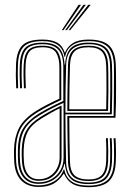

<svg xmlns="http://www.w3.org/2000/svg" viewBox="-20 -770 546 796"><path d="M140.2 5Q110.5 5 88.8 -6.5Q67 -18 54.4 -40.5Q41.8 -63 39.2 -96Q38.2 -111 38.1 -123.1Q38 -135.2 38.2 -151Q39.5 -200.2 58.6 -238.8Q77.8 -277.2 131.2 -311Q149.8 -322.8 174.4 -335.5Q199 -348.2 226.2 -360.8V-492Q226.2 -529.2 212.5 -551.6Q198.8 -574 156.2 -574Q117 -574 102.2 -556.4Q87.5 -538.8 86.2 -500.5Q85.2 -476 85.6 -453Q86 -430 87.2 -404H79.2Q77.8 -432.2 77.5 -455.4Q77.2 -478.5 78.2 -501.2Q80 -542.8 96.6 -561.6Q113.2 -580.5 156.2 -580.5Q203.2 -580.5 218.6 -556.4Q234 -532.2 234 -492V-355.8Q208.2 -344 182 -330.5Q155.8 -317 135.8 -304.8Q89 -276.2 68.2 -241.1Q47.5 -206 46.2 -150.8Q46 -135 46.1 -123.4Q46.2 -111.8 47.2 -96.2Q49.5 -65.8 61.1 -44.6Q72.8 -23.5 92.8 -12.5Q112.8 -1.5 140.2 -1.5Q177 -1.5 205 -18.8Q233 -36 243.8 -67.2H246.8Q252.5 -35.5 276.5 -18Q300.5 -0.5 347.2 -0.5Q399.5 -0.5 424.6 -22.6Q449.8 -44.8 452.2 -98.8Q452.8 -106.8 452.9 -124.5Q453 -142.2 452.6 -162.2Q452.2 -182.2 451 -197H459Q460.5 -175 460.8 -145.6Q461 -116.2 460 -97.2Q457.2 -43.5 431.6 -18.8Q406 6 347.2 6Q305 6 281.9 -7Q258.8 -20 245.5 -49.5H243.5Q225.5 -21.5 201.5 -8.2Q177.5 5 140.2 5ZM347.2 -6.8Q298.2 -6.8 275.6 -26.6Q253 -46.5 248.8 -91H246.8Q239.8 -54.2 210.6 -31Q181.5 -7.8 140.2 -7.8Q101.8 -7.8 80 -31.4Q58.2 -55 55.2 -96.8Q54.2 -113 54.1 -124.1Q54 -135.2 54.2 -150.2Q55.5 -204.2 75.5 -237.2Q95.5 -270.2 139.8 -298.2Q152.5 -306.2 168.8 -315.1Q185 -324 203.6 -333.2Q222.2 -342.5 242.5 -351.8V-492Q242.5 -542.2 221.6 -564.5Q200.8 -586.8 156.2 -586.8Q108.2 -586.8 90.1 -566.4Q72 -546 70.2 -501.2Q69.5 -480.5 69.6 -456.4Q69.8 -432.2 71.2 -404H63.2Q61.8 -432 61.5 -455.4Q61.2 -478.8 62.2 -501.5Q64.2 -550.2 84.6 -571.8Q105 -593.2 156.2 -593.2Q202.5 -593.2 223.8 -572.4Q245 -551.5 247.8 -502H249.8Q252.5 -551 275.2 -572.1Q298 -593.2 347.2 -593.2Q397 -593.2 419.5 -571.9Q442 -550.5 444.2 -501Q444.8 -490 445.1 -458.6Q445.5 -427.2 445.2 -384.5Q445 -341.8 443.5 -296H251.2Q251.2 -254 252 -200.8Q252.8 -147.5 254 -99.8Q255.2 -54.2 277.5 -33.8Q299.8 -13.2 347.2 -13.2Q392.5 -13.2 413.2 -33.2Q434 -53.2 436.2 -99.5Q436.8 -107.5 436.9 -124.6Q437 -141.8 436.6 -161.6Q436.2 -181.5 435.2 -197H443Q444.5 -174.8 444.8 -144.6Q445 -114.5 444.2 -100Q441.8 -53.2 420.9 -30Q400 -6.8 347.2 -6.8ZM140.2 -14.2Q169.2 -14.2 192.6 -27.1Q216 -40 229.8 -63.1Q243.5 -86.2 243.5 -116.5V-343.5Q214 -330.5 187.8 -316.6Q161.5 -302.8 143.8 -291.8Q101 -265.8 82.2 -233.8Q63.5 -201.8 62.2 -150Q62 -134 62.1 -123.1Q62.2 -112.2 63.2 -96.8Q66.2 -56.5 86.5 -35.4Q106.8 -14.2 140.2 -14.2ZM140.2 -20.5Q109.5 -20.5 91.8 -40.6Q74 -60.8 71.2 -97.8Q70 -115.5 70 -125.4Q70 -135.2 70.2 -149.5Q71.5 -198 88.8 -228.5Q106 -259 148.2 -285.5Q168 -298 190.8 -310.2Q213.5 -322.5 235.2 -332.5V-116.5Q235.2 -94 225 -71.9Q214.8 -49.8 193.8 -35.1Q172.8 -20.5 140.2 -20.5ZM140.2 -27Q167.5 -27 187 -39.9Q206.5 -52.8 216.9 -73.2Q227.2 -93.8 227.2 -116.5V-320.8Q212 -313.8 192.1 -302.5Q172.2 -291.2 152.2 -279Q110.5 -253.5 95 -223.8Q79.5 -194 78.2 -149.2Q78 -136.8 78 -126Q78 -115.2 79.2 -97.5Q81.8 -63.8 97.5 -45.4Q113.2 -27 140.2 -27ZM347.2 -19.5Q303.8 -19.5 283.5 -37.6Q263.2 -55.8 262 -100Q261.2 -130.5 260.6 -164Q260 -197.5 259.6 -229.9Q259.2 -262.2 259.2 -289H451Q451.8 -334.5 452.1 -379Q452.5 -423.5 452.6 -456.9Q452.8 -490.2 452.2 -501.5Q450 -554.5 425.2 -577.1Q400.5 -599.8 347.2 -599.5Q303.8 -599.2 279.4 -582.1Q255 -565 250 -534.8H247Q242.8 -566 220.4 -582.8Q198 -599.5 156.2 -599.5Q101.2 -599.5 78.9 -576.9Q56.5 -554.2 54.5 -503.5Q53.5 -478.2 53.8 -454.9Q54 -431.5 55.2 -404H47.2Q45.8 -433.2 45.6 -457.4Q45.5 -481.5 46.5 -503.8Q48.8 -558.2 72.9 -582.1Q97 -606 156.2 -606Q194.2 -606 216.6 -593.4Q239 -580.8 248 -552.8H250Q260 -577.5 283.2 -591.8Q306.5 -606 347.2 -606Q405.5 -606 431.5 -582Q457.5 -558 460 -502.8Q460.5 -491.8 460.9 -466.8Q461.2 -441.8 461.2 -409.4Q461.2 -377 460.8 -343.5Q460.2 -310 458.8 -282H267.2Q267.2 -243.5 268.1 -193.6Q269 -143.8 270 -100Q271.2 -59 289.8 -42.5Q308.2 -26 347.2 -26Q385.2 -26 401.9 -43.8Q418.5 -61.5 420.2 -100.5Q421 -118 420.8 -147.5Q420.5 -177 419.2 -197H427.2Q428.5 -174.2 428.8 -144.6Q429 -115 428.2 -100.2Q426 -57 407.1 -38.2Q388.2 -19.5 347.2 -19.5ZM251.2 -303H435.8Q437 -352.5 437.1 -393.8Q437.2 -435 437 -463Q436.8 -491 436.2 -500.8Q434.2 -547 413.6 -566.9Q393 -586.8 347.2 -586.8Q303 -586.8 279.2 -566.1Q255.5 -545.5 254.2 -500.5Q252.5 -442 251.9 -399.1Q251.2 -356.2 251.2 -303ZM428 -310H259.2Q259.2 -337.8 259.6 -370.9Q260 -404 260.6 -437.4Q261.2 -470.8 262 -499Q263.2 -544.2 283.8 -562.4Q304.2 -580.5 347.2 -580.5Q388.2 -580.5 407.2 -562.1Q426.2 -543.8 428.2 -500.5Q428.8 -493.2 429.1 -462.4Q429.5 -431.5 429.4 -390.2Q429.2 -349 428 -310ZM267.2 -317H420.2Q421.2 -355 421.4 -393.9Q421.5 -432.8 421.1 -461.9Q420.8 -491 420.2 -500Q418.5 -539.8 401.5 -556.9Q384.5 -574 347.2 -574Q306.5 -574 289 -556.8Q271.5 -539.5 270.2 -500Q268.8 -446.5 268 -406Q267.2 -365.5 267.2 -317ZM236.2 -645 305.8 -750H315.8L243.2 -645ZM264.2 -645 345.8 -750H355.8L271.2 -645ZM250.2 -645 325.8 -750H335.8L257.2 -645Z"/></svg>

Font: Big Shoulders Inline Text SC Thin
Style: Regular
Weight: 100
Designer: Patric King
Foundry: XO Type Co
Version: Version 2.002